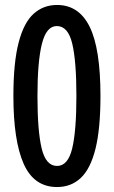

<svg xmlns="http://www.w3.org/2000/svg" viewBox="-20 -744 460 774"><path d="M210 10Q117 10 75.5 -83.5Q34 -177 34 -357Q34 -491 55 -572Q76 -653 115.5 -688.5Q155 -724 210 -724Q298 -724 341.5 -636Q385 -548 385 -357Q385 -225 365 -144.5Q345 -64 306 -27Q267 10 210 10ZM210 -75Q254 -75 271 -145.5Q288 -216 288 -357Q288 -499 271 -569Q254 -639 209 -639Q167 -639 149 -567.5Q131 -496 131 -357Q131 -216 148 -145.5Q165 -75 210 -75Z"/></svg>

Font: Noto Sans Gurmukhi ExtraCondensed Medium
Style: Regular
Weight: 500
Width: 2
Designer: Jelle Bosma - Monotype Design Team
Foundry: Monotype Imaging Inc.
Version: Version 2.004; ttfautohint (v1.8.4.7-5d5b)